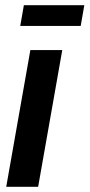

<svg xmlns="http://www.w3.org/2000/svg" viewBox="-20 -720 345 740"><path d="M4 0 97 -527H220L127 0ZM58 -620 72 -700H305L291 -620Z"/></svg>

Font: Archivo Condensed
Style: Bold Italic
Weight: 700
Width: 3
Italic angle: -10°
Designer: Hector Gatti
Foundry: Omnibus-Type
Version: Version 2.001